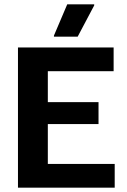

<svg xmlns="http://www.w3.org/2000/svg" viewBox="-20 -870 590 890"><path d="M340 -700 416.7 -845V-850H291.7L230 -705V-700ZM511.7 0V-110H201.7V-295H436.7V-396.7H201.7V-540H506.7V-650H63.3V0Z"/></svg>

Font: Familjen Grotesk
Style: Bold
Weight: 700
Designer: Anders Wikstroem, Jonas Baeckman, Matilda Gysing, Kristian Moeller
Foundry: Familjen STHLM AB
Version: Version 2.000